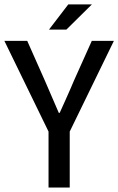

<svg xmlns="http://www.w3.org/2000/svg" viewBox="-24 -838 529 858"><path d="M-4.4 -655.3H97.7L176.8 -477.1Q209 -400.9 238.8 -333.5H242.7L267.6 -388.7Q295.9 -451.7 306.2 -477.1L386.2 -655.3H484.9L287.6 -250V0H192.9V-250ZM194.8 -705.6 281.2 -818.4H386.7L272.5 -705.6Z"/></svg>

Font: Varta SemiBold
Style: Regular
Weight: 600
Designer: Joana Correia, Viktoriya Grabowska, Eben Sorkin
Foundry: Sorkin Type
Version: Version 1.003; ttfautohint (v1.3) -l 8 -r 24 -G 200 -x 12 -H